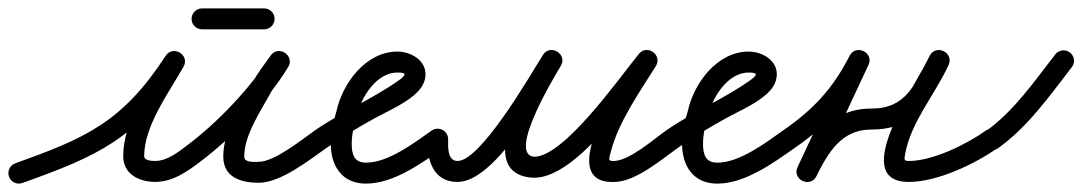

<svg xmlns="http://www.w3.org/2000/svg" viewBox="-38 -409 2582 458"><path d="M15.4 27.5C15.4 27.5 15.4 27.5 15.4 27.5C194.3 -36.6 286.8 -76.1 399 -248.4C407.8 -261.9 401.1 -275.4 390.2 -282.1C379.4 -288.7 364.3 -288.4 356.3 -274.4C316.1 -203.9 255.9 -119.6 255.9 -36.7C255.9 6.7 294.2 24.9 332.2 24.9C374.8 24.9 409.6 -0.5 442.1 -25.1C515.9 -80.9 601.8 -170.1 649.4 -249.1C657.7 -262.8 651.9 -276.2 641.7 -282.9C631.5 -289.6 616.9 -289.6 607.6 -276.5C593.2 -256.2 577.7 -236 565.3 -214.4C565.3 -214.4 565.2 -214.3 565.1 -214.1C565.1 -214 565 -213.9 565 -213.9C535.9 -160 494.6 -98.1 494.6 -35.4C494.6 14.1 537.1 27 579 27C631.8 27 699.7 -27.4 741.3 -56.5C752.6 -64.4 755.4 -80 747.5 -91.3C739.6 -102.6 724 -105.4 712.7 -97.5C712.7 -97.5 712.7 -97.5 712.7 -97.5C682.5 -76.4 616.8 -23 579 -23C568.7 -23 544.6 -20.4 544.6 -35.4C544.6 -87.8 584.4 -144.5 609 -190.1C609 -190.1 608.9 -190 608.9 -189.9C608.8 -189.7 608.7 -189.6 608.7 -189.6C620.2 -209.8 634.9 -228.6 648.4 -247.5C657.7 -260.6 651.4 -274.3 640.7 -281.3C630 -288.3 614.9 -288.6 606.6 -274.9C562.2 -201.3 480.6 -116.9 411.9 -64.9C389.5 -47.9 361.9 -25.1 332.2 -25.1C324.4 -25.1 305.9 -25.5 305.9 -36.7C305.9 -108.4 364.6 -187.9 399.7 -249.6C407.7 -263.7 401.5 -277 391 -283.3C380.5 -289.7 365.9 -289.2 357 -275.6C253 -115.9 164.1 -78.9 -1.4 -19.5C-14.4 -14.9 -21.2 -0.6 -16.5 12.4C-11.9 25.4 2.4 32.2 15.4 27.5ZM444 -339C444 -339 444 -339 444 -339C493.3 -339 542.7 -339 592 -339C605.8 -339 617 -350.2 617 -364C617 -377.8 605.8 -389 592 -389C592 -389 592 -389 592 -389C542.7 -389 493.3 -389 444 -389C430.2 -389 419 -377.8 419 -364C419 -350.2 430.2 -339 444 -339Z M706.5 -62.7C714.4 -51.4 730 -48.6 741.3 -56.5C778.5 -82.4 817.3 -105.8 857 -127.6C890.2 -145.8 932.9 -163.3 959.2 -191C969.9 -202.3 977 -216.2 977 -232C977 -266.4 940.6 -286 910 -286C834.7 -286 778.7 -210.2 764.5 -143.2C764.5 -143.2 764.7 -143.7 764.8 -144.2C765 -144.8 765.1 -145.3 765.1 -145.3C757 -118.8 751 -94.2 751 -66C751 -13.3 777.8 29 835 29C901.4 29 968.6 -20.3 1020.3 -56.5C1031.6 -64.4 1034.4 -80 1026.5 -91.3C1018.6 -102.6 1003 -105.4 991.7 -97.5C950.3 -68.5 888.7 -21 835 -21C806.6 -21 801 -41.1 801 -66C801 -89.1 806.3 -109 812.9 -130.7C812.9 -130.7 813 -131.2 813.2 -131.8C813.3 -132.3 813.5 -132.8 813.5 -132.8C822.5 -175.7 859.5 -236 910 -236C922.6 -236 927 -233.9 927 -232C927 -226.6 914.9 -218.4 911.2 -215.9C848.7 -172 776.2 -141.8 712.7 -97.5C701.4 -89.6 698.6 -74 706.5 -62.7Z M1006.2 -102C992.4 -102.1 981.1 -91 981 -77.2C980.7 -27.5 994.6 25 1053.5 25C1143 25 1253.6 -177.7 1299.5 -251.3C1308.2 -265.2 1301.7 -278.8 1290.9 -285.4C1280.2 -291.9 1265.1 -291.4 1256.7 -277.2C1224.5 -222.8 1084.7 8.3 1235.2 15C1235.2 15 1235.5 15 1235.9 15C1236.2 15 1236.5 15 1236.5 15C1336.2 14.5 1461.6 -170.7 1524.7 -248.8C1534.5 -261 1528.5 -274.8 1518 -282.4C1507.5 -289.9 1492.4 -291 1484.1 -277.8C1459.9 -239.2 1271.7 33.7 1430.4 25C1480.9 22.2 1538.8 -27.8 1579.5 -56.6C1590.7 -64.6 1593.4 -80.2 1585.4 -91.5C1577.4 -102.7 1561.8 -105.4 1550.5 -97.4C1519.3 -75.3 1464.9 -27 1427.6 -25C1411 -24 1414.6 -29.4 1419.1 -47.1C1437 -117.6 1488.3 -190.4 1526.4 -251.2C1534.7 -264.5 1529.5 -277.8 1519.7 -284.8C1510 -291.8 1495.6 -292.4 1485.8 -280.2C1435.1 -217.5 1307.1 -35.3 1236.2 -35C1236.2 -35 1236.5 -35 1236.8 -35C1237.2 -35 1237.5 -35 1237.5 -35C1169.1 -38 1288.4 -232.6 1299.7 -251.7C1308.1 -265.9 1301.8 -279.4 1291.2 -285.8C1280.6 -292.3 1265.7 -291.7 1257 -277.7C1223.4 -223.7 1108.3 -25 1053.5 -25C1028.7 -25 1030.9 -58.8 1031 -76.8C1031.1 -90.6 1020 -101.9 1006.2 -102Z M1544.5 -62.7C1552.4 -51.4 1568 -48.6 1579.3 -56.5C1616.5 -82.4 1655.3 -105.8 1695 -127.6C1728.2 -145.8 1770.9 -163.3 1797.2 -191C1807.9 -202.3 1815 -216.2 1815 -232C1815 -266.4 1778.6 -286 1748 -286C1672.7 -286 1616.7 -210.2 1602.5 -143.2C1602.5 -143.2 1602.7 -143.7 1602.8 -144.2C1603 -144.8 1603.1 -145.3 1603.1 -145.3C1595 -118.8 1589 -94.2 1589 -66C1589 -13.3 1615.8 29 1673 29C1739.4 29 1806.6 -20.3 1858.3 -56.5C1869.6 -64.4 1872.4 -80 1864.5 -91.3C1856.6 -102.6 1841 -105.4 1829.7 -97.5C1788.3 -68.5 1726.7 -21 1673 -21C1644.6 -21 1639 -41.1 1639 -66C1639 -89.1 1644.3 -109 1650.9 -130.7C1650.9 -130.7 1651 -131.2 1651.2 -131.8C1651.3 -132.3 1651.5 -132.8 1651.5 -132.8C1660.5 -175.7 1697.5 -236 1748 -236C1760.6 -236 1765 -233.9 1765 -232C1765 -226.6 1752.9 -218.4 1749.2 -215.9C1686.7 -172 1614.2 -141.8 1550.7 -97.5C1539.4 -89.6 1536.6 -74 1544.5 -62.7Z M1823.5 -62.7C1831.4 -51.4 1846.9 -48.6 1858.3 -56.5C1937.4 -111.5 1988.9 -166.4 2033.3 -253.1C2040.7 -267.7 2033 -280.6 2021.6 -286.1C2010.3 -291.7 1995.3 -289.9 1988.4 -275.1C1947.1 -186.9 1905.8 -98.8 1864.6 -10.6C1857.6 4.3 1865.2 17.1 1876.4 22.5C1887.5 27.9 1902.3 25.9 1909.6 11.1C1937.3 -44.8 1969.3 -100 2040 -100C2148.2 -100 2178.3 -167 2224.1 -252.7C2231.7 -266.9 2223.8 -279.8 2212.3 -285.4C2200.9 -291.1 2185.9 -289.5 2179.2 -274.8C2151 -212.6 1983 25 2130 25C2197.5 25 2287.8 -17.6 2342.5 -56.6C2353.8 -64.7 2356.4 -80.3 2348.4 -91.5C2340.3 -102.8 2324.7 -105.4 2313.5 -97.4C2313.5 -97.4 2313.5 -97.4 2313.5 -97.4C2267.6 -64.6 2186.7 -25 2130 -25C2117.1 -25 2119.1 -29.4 2121.4 -42.5C2134.8 -117.8 2193.1 -184.4 2224.8 -254.1C2231.4 -268.8 2224 -281.5 2213.1 -286.9C2202.1 -292.3 2187.5 -290.5 2179.9 -276.3C2143.7 -208.4 2125.2 -150 2040 -150C1948 -150 1901.5 -85.3 1864.8 -11.1C1857.5 3.7 1865.3 16.6 1876.6 22C1887.9 27.5 1902.9 25.5 1909.8 10.6C1951.1 -77.6 1992.4 -165.7 2033.6 -253.9C2040.6 -268.7 2033.1 -281.5 2022 -286.9C2010.9 -292.4 1996.2 -290.4 1988.7 -275.9C1948 -196.4 1902.2 -148 1829.7 -97.5C1818.4 -89.6 1815.6 -74.1 1823.5 -62.7Z M2307.6 -61.2C2315.6 -49.9 2331.2 -47.3 2342.5 -55.3C2414.1 -106.2 2465.4 -180.1 2518.7 -248.7C2527.2 -259.6 2525.2 -275.3 2514.3 -283.7C2503.4 -292.2 2487.7 -290.2 2479.3 -279.3C2429.1 -214.8 2380.8 -143.9 2313.5 -96C2302.3 -88 2299.6 -72.4 2307.6 -61.2Z"/></svg>

Font: FRB American Cursive Guidelines Semibold
Style: Italic
Weight: 600
Italic angle: -25°
Version: Version 2.0;Modular Font Editor K font №1